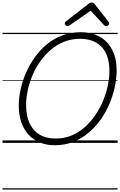

<svg xmlns="http://www.w3.org/2000/svg" viewBox="-20 -1149 966 1544"><path d="M420 19Q355 19 301.5 -2.5Q248 -24 210 -65.5Q172 -107 151.5 -166Q131 -225 131 -300Q131 -363 146 -431Q161 -499 189.5 -564.5Q218 -630 260.5 -689Q303 -748 358 -793.5Q413 -839 481.5 -864.5Q550 -890 630 -890Q696 -890 749.5 -869Q803 -848 840.5 -808Q878 -768 898 -711.5Q918 -655 918 -585Q918 -521 903.5 -451.5Q889 -382 860 -314Q831 -246 788.5 -186Q746 -126 690.5 -80Q635 -34 567.5 -7.5Q500 19 420 19ZM427 -35Q496 -35 554.5 -59Q613 -83 661 -125.5Q709 -168 746 -222.5Q783 -277 808.5 -338Q834 -399 847 -461Q860 -523 860 -579Q860 -642 844 -690.5Q828 -739 797.5 -771.5Q767 -804 723 -820.5Q679 -837 623 -837Q556 -837 497.5 -814Q439 -791 390.5 -750Q342 -709 304.5 -656.5Q267 -604 241.5 -544Q216 -484 203 -423Q190 -362 190 -306Q190 -240 206 -189.5Q222 -139 252.5 -104.5Q283 -70 327 -52.5Q371 -35 427 -35ZM522 -939Q514 -939 507.5 -946Q501 -953 501 -961Q501 -967 503.5 -970Q506 -973 510 -977L688 -1115Q697 -1123 704 -1126Q711 -1129 719 -1129Q726 -1129 732 -1125.5Q738 -1122 743 -1114L852 -975Q855 -971 856.5 -967Q858 -963 858 -959Q858 -951 849.5 -945Q841 -939 834 -939Q828 -939 823.5 -941.5Q819 -944 815 -949L709 -1063L544 -948Q537 -943 532.5 -941Q528 -939 522 -939ZM0 365H926V375H0ZM0 -20H926V0H0ZM0 -505H926V-500H0ZM0 -885H926V-875H0Z"/></svg>

Font: Playwrite DK Loopet Guides
Style: Regular
Weight: 400
Designer: Veronika Burian, José Scaglione
Foundry: TypeTogether
Version: Version 1.003